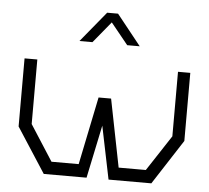

<svg xmlns="http://www.w3.org/2000/svg" viewBox="-51 -754 882 809"><g transform="rotate(5 390.5 -350.0)"><path d="M618 0H437L391 -224L344 0H163L40 -190V-478H94V-205L191 -54H306L365 -341H418L475 -54H590L689 -205V-478H741V-190ZM370 -700H416L519 -571H466L393 -661L319 -571H264Z"/></g></svg>

Font: Turret Road
Style: Regular
Weight: 400
Designer: Noponies
Foundry: Noponies
Version: Version 1.001; ttfautohint (v1.8)